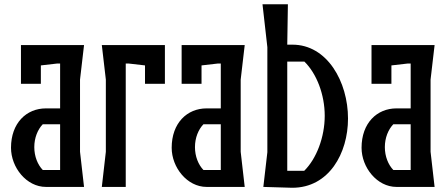

<svg xmlns="http://www.w3.org/2000/svg" viewBox="-20 -883 2115 907"><path d="M377 -670H79V-487H173V-574L251 -583H264V-371H197C105 -371 32 -302 32 -185C32 -92 105 0 197 0H377L358 -166V-507ZM182 -80C158 -105 142 -144 142 -188C142 -232 158 -271 182 -296H264V-80Z M759 -670H461L480 -507V-166L461 0H574V-583H587L665 -574V-487H759Z M1136 -670H838V-487H932V-574L1010 -583H1023V-371H956C864 -371 791 -302 791 -185C791 -92 864 0 956 0H1136L1117 -166V-507ZM941 -80C917 -105 901 -144 901 -188C901 -232 917 -271 941 -296H1023V-80Z M1337 -672 1340 -863H1220L1243 -660V-164L1224 0L1360 4H1361C1534 4 1624 -159 1624 -323C1624 -496 1526 -673 1360 -672ZM1337 -76V-592H1418C1476 -535 1514 -436 1514 -336C1514 -235 1475 -133 1417 -76Z M2033 -670H1735V-487H1829V-574L1907 -583H1920V-371H1853C1761 -371 1688 -302 1688 -185C1688 -92 1761 0 1853 0H2033L2014 -166V-507ZM1838 -80C1814 -105 1798 -144 1798 -188C1798 -232 1814 -271 1838 -296H1920V-80Z"/></svg>

Font: BackOut Medium
Style: Regular
Weight: 500
Designer: Frank Adebiaye
Foundry: Velvetyne Type Foundry
Version: Version 2.000;hotconv 1.0.109;makeotfexe 2.5.65596